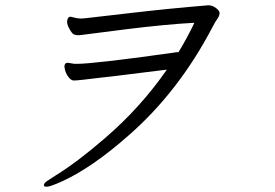

<svg xmlns="http://www.w3.org/2000/svg" viewBox="-20 -695 1040 725"><path d="M236 -458Q238 -458 261 -454H272Q332 -454 613 -493L635 -496Q644 -498 650 -498H654Q687 -552 714 -609Q605 -603 460 -585Q315 -567 299.5 -564.5Q284 -562 275 -562Q266 -562 259 -565Q252 -568 241.5 -587Q231 -606 234 -619Q237 -632 246 -632L272 -626L286 -625L301 -626Q321 -628 470 -645.5Q619 -663 766 -675H768Q782 -675 796.5 -664Q811 -653 809 -642.5Q807 -632 800.5 -623.5Q794 -615 782 -592Q654 -348 466 -184Q328 -62 214 -10Q169 10 157.5 10Q146 10 146 6V3Q147 -4 157 -11Q167 -18 191 -33Q273 -84 376 -173Q511 -289 610 -432Q579 -428 536 -423Q493 -418 447.5 -412Q402 -406 362 -402L295 -394Q268 -391 258.5 -391Q249 -391 239.5 -403Q230 -415 226 -429Q222 -443 224 -449Q226 -458 236 -458Z"/></svg>

Font: LXGW Bright GB
Style: Italic
Weight: 400
Italic angle: -12°
Designer: Christian Thalmann (Catharsis Fonts)
Foundry: LXGW / Christian Thalmann (Catharsis Fonts) / Fontworks Inc.
Version: Version 5.510